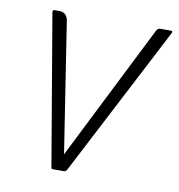

<svg xmlns="http://www.w3.org/2000/svg" viewBox="-68 -618 633 680"><g transform="rotate(10 249.0 -278.0)"><path d="M196 -59 439 -543Q443 -551 446 -553.5Q449 -556 456 -556H494Q498 -556 498 -552Q498 -551 497 -548L216 -6Q211 0 206 0H166Q160 0 160 -6L68 -548V-550Q68 -556 75 -556H91Q120 -556 124 -524Z"/></g></svg>

Font: Zain Light
Style: Italic
Weight: 300
Italic angle: -10°
Designer: Zain,Boutros
Foundry: Mobile Telecommunications Company (Zain), 2024
Version: Version 1.51; ttfautohint (v1.8.4)